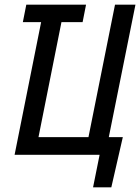

<svg xmlns="http://www.w3.org/2000/svg" viewBox="-20 -658 596 816"><path d="M502 -75.2 453.1 138.2H375.5L403.3 0H42L154.8 -564H77.1L91.8 -638.2H345.7L331.1 -564H241.2L143.6 -75.2H356L468.8 -638.2H555.7L442.4 -75.2Z"/></svg>

Font: Code New Roman
Style: Italic
Weight: 400
Italic angle: -11°
Monospace: yes
Designer: Sam Radian
Foundry: Code New Roman
Version: Version 1.508 October 19, 2014